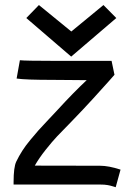

<svg xmlns="http://www.w3.org/2000/svg" viewBox="-20 -743 558 773"><path d="M266.6 -515.1 85.9 -670.4 136.7 -722.7 267.1 -616.2 396.5 -722.7 448.2 -670.4ZM46.9 -426.8 60.1 -500.5Q82.5 -498 195.8 -498H429.2L440.9 -441.9Q440.4 -441.4 418.5 -416.5Q396.5 -391.6 355.2 -346.4Q314 -301.3 269.5 -255.4Q229.5 -214.8 210 -194.1Q190.4 -173.3 163.8 -139.9Q137.2 -106.4 120.1 -76.2L382.8 -75.7Q417.5 -75.7 465.3 -60.1L445.8 10.7Q442.9 9.8 434.6 7.3Q426.3 4.9 423.3 4.2Q420.4 3.4 413.6 2.2Q406.7 1 399.9 0.5Q393.1 0 383.8 0H34.7V-9.8Q34.7 -69.8 45.4 -92.3Q56.2 -114.7 69.6 -135.7Q83 -156.7 102.3 -179.9Q121.6 -203.1 134.5 -217.8Q147.5 -232.4 174.6 -261Q201.7 -289.6 212.9 -301.8Q275.9 -370.6 329.1 -420.4H314Q298.8 -420.4 257.8 -420.9Q216.8 -421.4 194.3 -421.4Q81.1 -421.4 46.9 -426.8Z"/></svg>

Font: FantasqueSansM Nerd Font
Style: Regular
Weight: 400
Monospace: yes
Designer: Jany Belluz
Version: Version 1.8.0 ; ttfautohint (v1.8.2);Nerd Fonts 3.4.0